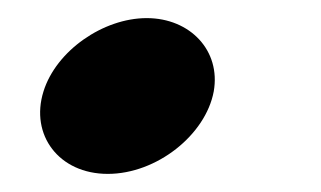

<svg xmlns="http://www.w3.org/2000/svg" viewBox="-20 -192 354 212"><path d="M28 -91C13 -43 45 0 99 0C153 0 207 -43 216 -91C224 -136 190 -172 142 -172C94 -172 42 -136 28 -91Z"/></svg>

Font: Hussar Milosc
Style: Bold
Weight: 700
Foundry: Cannot Into Space Fonts
Version: Version 1.02